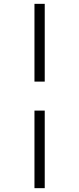

<svg xmlns="http://www.w3.org/2000/svg" viewBox="-20 -889 412 1000"><path d="M213 -869V-464H159.5V-869ZM213 -313V91H159.5V-313Z"/></svg>

Font: Merriweather 120pt
Style: Regular
Weight: 400
Version: Version 2.100